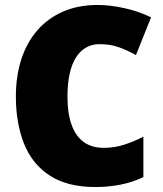

<svg xmlns="http://www.w3.org/2000/svg" viewBox="-20 -744 656 774"><path d="M382 -566Q350 -566 325.5 -551.5Q301 -537 284.5 -509.5Q268 -482 260 -443Q252 -404 252 -354Q252 -287 268.5 -241Q285 -195 317.5 -171.5Q350 -148 398 -148Q442 -148 481.5 -161Q521 -174 558 -193V-30Q514 -9 465 0.5Q416 10 365 10Q252 10 181 -36Q110 -82 77 -164.5Q44 -247 44 -355Q44 -436 65.5 -503.5Q87 -571 129.5 -620.5Q172 -670 233.5 -697Q295 -724 375 -724Q423 -724 482 -711Q541 -698 589 -674L528 -522Q494 -541 459.5 -553.5Q425 -566 382 -566Z"/></svg>

Font: Noto Sans Display Black
Style: Regular
Weight: 900
Designer: Monotype Design Team
Foundry: Monotype Imaging Inc.
Version: Version 2.003